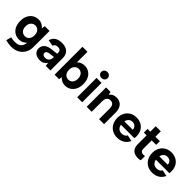

<svg xmlns="http://www.w3.org/2000/svg" viewBox="226 -2012 3506 3506"><g transform="rotate(45 1978.5 -259.5)"><path d="M99.4 179 126.5 78.2Q155.9 85.2 182.6 88.4Q209.4 91.6 231.8 91.6Q290.2 91.6 326.9 72.2Q363.5 52.8 382 18.7Q400.5 -15.4 402.5 -60.3Q379.5 -32.4 341.6 -12.7Q303.7 7 252.8 7Q188.3 7 138.1 -24.7Q87.9 -56.5 59.6 -114Q31.4 -171.5 31.4 -250Q31.4 -329 59.6 -386.5Q87.9 -444 138.1 -475.5Q188.3 -507 252.8 -507Q306.7 -507 345.1 -484.8Q383.6 -462.5 407.1 -432.6L415.1 -500H539.6V-76.9Q539.6 -23.4 520.5 26.6Q501.5 76.6 464.2 115.8Q426.9 155.1 371.6 177.8Q316.4 200.5 242.9 200.5Q210.9 200.5 174.9 195Q138.9 189.5 99.4 179ZM287.5 -112Q320.4 -112 346.5 -128.2Q372.6 -144.4 387.8 -175Q403 -205.6 403 -250Q403 -294.4 387.8 -325Q372.6 -355.6 346.5 -371.8Q320.4 -388 287.5 -388Q238.7 -388 204.3 -352.4Q169.9 -316.8 169.9 -250Q169.9 -183.7 204.3 -147.9Q238.7 -112 287.5 -112Z M788.3 6Q740.4 6 702.9 -10.7Q665.4 -27.5 644.1 -59Q622.9 -90.5 622.9 -135Q622.9 -197.5 668.4 -238.5Q713.8 -279.5 806.9 -289.5L932.2 -303.5V-337.9Q932.2 -363.8 914.5 -382.7Q896.8 -401.7 854 -401.7Q820.2 -401.7 798 -387.7Q775.9 -373.7 767.4 -346.8L648.4 -368.3Q664.4 -434.4 716.9 -470.7Q769.4 -507 857.5 -507Q958.1 -507 1009.6 -457.5Q1061.2 -407.9 1061.2 -324.8V0H941.7L932.2 -68.4Q907.6 -34 874.9 -14Q842.3 6 788.3 6ZM825.7 -94.3Q875.4 -94.3 903.8 -123.7Q932.2 -153.1 932.2 -207.9V-219.8L826.5 -206.9Q791.7 -202.9 773.8 -187Q755.9 -171 755.9 -147.6Q755.9 -124.2 774.6 -109.3Q793.3 -94.3 825.7 -94.3Z M1442.1 7Q1393.2 7 1354.5 -13.2Q1315.8 -33.4 1293.3 -62.4L1286.3 0H1169.3V-720H1298.3V-446.7Q1322.8 -473.1 1359 -490.1Q1395.2 -507 1442.1 -507Q1507.5 -507 1557.3 -475.5Q1607 -444 1635 -386.3Q1663 -328.5 1663 -250Q1663 -172 1634.7 -114.2Q1606.5 -56.5 1556.8 -24.7Q1507 7 1442.1 7ZM1408.4 -112Q1460.7 -112 1492.6 -150.1Q1524.4 -188.2 1524.4 -250Q1524.4 -311.8 1492.3 -350.2Q1460.2 -388.5 1408.4 -388.5Q1376.5 -388.5 1349.9 -372.1Q1323.2 -355.6 1307.5 -325Q1291.8 -294.4 1291.8 -250Q1291.8 -205.6 1307.5 -175Q1323.2 -144.4 1349.9 -128.2Q1376.5 -112 1408.4 -112Z M1752.8 0V-500H1881.8V0ZM1817.6 -562.6Q1781.9 -562.6 1758.6 -584.9Q1735.3 -607.3 1735.3 -638.8Q1735.3 -671.9 1758.6 -694.2Q1781.9 -716.5 1817.6 -716.5Q1853.7 -716.5 1876.8 -694.2Q1899.9 -671.9 1899.9 -638.8Q1899.9 -607.3 1876.8 -584.9Q1853.7 -562.6 1817.6 -562.6Z M1998.3 0V-500H2115.3L2124.8 -440Q2148.8 -470.5 2183.8 -488.8Q2218.8 -507 2261.7 -507Q2320.7 -507 2362.2 -482.2Q2403.7 -457.5 2425.4 -409.2Q2447.2 -361 2447.2 -291V0H2318.2V-275Q2318.2 -331.8 2294.5 -361.4Q2270.8 -391.1 2224.5 -391.1Q2178.1 -391.1 2152.7 -360.9Q2127.3 -330.8 2127.3 -271.5V0Z M2788.5 7Q2712.9 7 2656.4 -25.7Q2599.9 -58.5 2568.1 -117.5Q2536.4 -176.5 2536.4 -254.5Q2536.4 -328.5 2567.6 -385.5Q2598.9 -442.5 2654.1 -474.8Q2709.4 -507 2780.4 -507Q2853.5 -507 2908 -476.5Q2962.5 -446 2993 -391.2Q3023.5 -336.5 3023.5 -262.9Q3023.5 -251.9 3022.5 -239Q3021.5 -226 3019.5 -210.4H2672.4Q2677.4 -178.1 2693.1 -154.2Q2708.8 -130.3 2734.5 -117.6Q2760.1 -104.9 2793 -104.9Q2828.9 -104.9 2857.5 -120.1Q2886.1 -135.3 2899.1 -161.2L3017.6 -136.2Q2989.1 -68.1 2928.8 -30.5Q2868.5 7 2788.5 7ZM2673.4 -298.1H2890.1Q2889.6 -327.4 2875.9 -350.3Q2862.2 -373.2 2838.5 -386.2Q2814.9 -399.1 2784.5 -398.6Q2754.1 -398.6 2730.9 -385.4Q2707.7 -372.2 2693 -349.8Q2678.4 -327.4 2673.4 -298.1Z M3387.3 -8Q3374.8 -3.5 3355.7 -0.3Q3336.7 3 3315.1 3Q3265.5 3 3226 -15.8Q3186.5 -34.5 3163.7 -75.1Q3141 -115.6 3141 -180.2V-405.2H3069.5V-500H3141V-640H3272V-500H3387.3V-405.2H3272V-190.2Q3272 -145.9 3293.4 -129.2Q3314.9 -112.5 3344.3 -112.5Q3353.3 -112.5 3365.5 -113.7Q3377.8 -115 3387.3 -116.5Z M3691.5 7Q3615.9 7 3559.4 -25.7Q3502.9 -58.5 3471.1 -117.5Q3439.4 -176.5 3439.4 -254.5Q3439.4 -328.5 3470.6 -385.5Q3501.9 -442.5 3557.1 -474.8Q3612.4 -507 3683.4 -507Q3756.5 -507 3811 -476.5Q3865.5 -446 3896 -391.2Q3926.5 -336.5 3926.5 -262.9Q3926.5 -251.9 3925.5 -239Q3924.5 -226 3922.5 -210.4H3575.4Q3580.4 -178.1 3596.1 -154.2Q3611.8 -130.3 3637.5 -117.6Q3663.1 -104.9 3696 -104.9Q3731.9 -104.9 3760.5 -120.1Q3789.1 -135.3 3802.1 -161.2L3920.6 -136.2Q3892.1 -68.1 3831.8 -30.5Q3771.5 7 3691.5 7ZM3576.4 -298.1H3793.1Q3792.6 -327.4 3778.9 -350.3Q3765.2 -373.2 3741.5 -386.2Q3717.9 -399.1 3687.5 -398.6Q3657.1 -398.6 3633.9 -385.4Q3610.7 -372.2 3596 -349.8Q3581.4 -327.4 3576.4 -298.1Z"/></g></svg>

Font: Envelope Sans Variable
Style: Regular
Weight: 500
Designer: Andreas Rasmussen / Norman Anderson
Foundry: mail.de GmbH
Version: Version 1.150